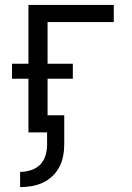

<svg xmlns="http://www.w3.org/2000/svg" viewBox="-20 -540 540 783"><path d="M62 223V161Q84 161 106 154Q128 147 143.5 131.5Q159 116 165.5 94Q172 72 172 50V0H96V-219H29V-280H96V-520H444V-450H174V-280H277V-219H174V-70H242V50Q242 73 237.5 96.5Q233 120 222 141Q211 162 193.5 178.5Q176 195 154.5 205Q133 215 109.5 219Q86 223 62 223Z"/></svg>

Font: Iosevka Custom
Style: Regular
Weight: 400
Monospace: yes
Designer: Belleve Invis
Foundry: Belleve Invis
Version: Version 32.5.0; ttfautohint (v1.8.4)